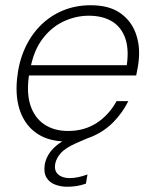

<svg xmlns="http://www.w3.org/2000/svg" viewBox="-20 -528 582 733"><path d="M233 12Q167 12 122.5 -17.5Q78 -47 58 -100.5Q38 -154 45 -226Q51 -289 74 -341Q97 -393 134.5 -430.5Q172 -468 220.5 -488Q269 -508 326 -508Q395 -508 437 -479.5Q479 -451 497 -404Q515 -357 510 -302Q509 -288 506 -271.5Q503 -255 500 -240H79L85 -279H464Q473 -342 457.5 -384Q442 -426 406.5 -447Q371 -468 319 -468Q270 -468 223.5 -446.5Q177 -425 143 -380.5Q109 -336 96 -267L92 -249Q80 -177 95.5 -128Q111 -79 148.5 -53.5Q186 -28 240 -28Q302 -28 349 -58.5Q396 -89 425 -142H470Q448 -98 414 -63Q380 -28 334.5 -8Q289 12 233 12ZM236 185Q213 185 191 177Q169 169 157.5 150Q146 131 151 99Q155 78 167.5 58.5Q180 39 204 21Q228 3 266 -13L328 -38L339 -11L272 18Q231 36 213.5 55Q196 74 191 96Q186 122 200.5 136.5Q215 151 244 152Q263 152 280.5 148Q298 144 314 138L308 173Q292 179 273.5 182Q255 185 236 185Z"/></svg>

Font: DM Sans 24pt ExtraLight
Style: Italic
Weight: 250
Italic angle: -10°
Designer: Colophon Foundry, Jonny Pinhorn
Foundry: Colophon Foundry
Version: Version 4.004;gftools[0.9.30]